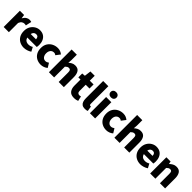

<svg xmlns="http://www.w3.org/2000/svg" viewBox="454 -2443 4171 4171"><g transform="rotate(45 2539.0 -358.0)"><path d="M61 0V-498H191L203 -412H206Q234 -462 272 -486Q310 -510 348 -510Q370 -510 384 -507.5Q398 -505 408 -500L378 -365Q366 -368 355 -369.5Q344 -371 327 -371Q300 -371 270 -351.5Q240 -332 221 -283V0Z M687 12Q615 12 557 -19Q499 -50 465.5 -108Q432 -166 432 -249Q432 -330 466 -388Q500 -446 554.5 -478Q609 -510 669 -510Q742 -510 789.5 -478Q837 -446 860.5 -391.5Q884 -337 884 -270Q884 -249 881.5 -230Q879 -211 877 -201H557L555 -307H747Q747 -342 730.5 -365.5Q714 -389 673 -389Q650 -389 628 -376.5Q606 -364 592.5 -333.5Q579 -303 580 -249Q582 -193 601 -163Q620 -133 648.5 -121.5Q677 -110 708 -110Q736 -110 762 -117.5Q788 -125 815 -141L866 -45Q827 -18 778.5 -3Q730 12 687 12Z M1206 12Q1134 12 1077 -19Q1020 -50 987 -108Q954 -166 954 -249Q954 -332 990.5 -390Q1027 -448 1087 -479Q1147 -510 1217 -510Q1263 -510 1299.5 -495.5Q1336 -481 1363 -457L1288 -359Q1275 -369 1260.5 -375.5Q1246 -382 1226 -382Q1193 -382 1168.5 -365.5Q1144 -349 1130.5 -319.5Q1117 -290 1117 -249Q1117 -208 1131 -178.5Q1145 -149 1168.5 -132.5Q1192 -116 1223 -116Q1245 -116 1266 -124.5Q1287 -133 1306 -147L1367 -48Q1336 -20 1293.5 -4Q1251 12 1206 12Z M1451 0V-698H1611V-532L1604 -444Q1631 -468 1667.5 -489Q1704 -510 1755 -510Q1837 -510 1873.5 -455.5Q1910 -401 1910 -308V0H1751V-288Q1751 -338 1737.5 -356Q1724 -374 1695 -374Q1669 -374 1651 -363Q1633 -352 1611 -331V0Z M2227 12Q2133 12 2091 -43Q2049 -98 2049 -187V-373H1982V-492L2058 -498L2077 -649H2209V-498H2325V-373H2209V-189Q2209 -148 2226.5 -130.5Q2244 -113 2271 -113Q2283 -113 2295 -114.5Q2307 -116 2316 -120L2341 -9Q2322 -1 2293 5.5Q2264 12 2227 12Z M2564 12Q2510 12 2478.5 -10Q2447 -32 2433 -72Q2419 -112 2419 -165V-698H2579V-159Q2579 -135 2588 -126Q2597 -117 2606 -117Q2611 -117 2614.5 -117.5Q2618 -118 2624 -119L2643 -2Q2631 4 2611 8Q2591 12 2564 12Z M2711 0V-498H2871V0ZM2791 -565Q2752 -565 2727 -587.5Q2702 -610 2702 -647Q2702 -684 2727 -706Q2752 -728 2791 -728Q2831 -728 2855.5 -706Q2880 -684 2880 -647Q2880 -610 2855.5 -587.5Q2831 -565 2791 -565Z M3218 12Q3146 12 3089 -19Q3032 -50 2999 -108Q2966 -166 2966 -249Q2966 -332 3002.5 -390Q3039 -448 3099 -479Q3159 -510 3229 -510Q3275 -510 3311.5 -495.5Q3348 -481 3375 -457L3300 -359Q3287 -369 3272.5 -375.5Q3258 -382 3238 -382Q3205 -382 3180.5 -365.5Q3156 -349 3142.5 -319.5Q3129 -290 3129 -249Q3129 -208 3143 -178.5Q3157 -149 3180.5 -132.5Q3204 -116 3235 -116Q3257 -116 3278 -124.5Q3299 -133 3318 -147L3379 -48Q3348 -20 3305.5 -4Q3263 12 3218 12Z M3463 0V-698H3623V-532L3616 -444Q3643 -468 3679.5 -489Q3716 -510 3767 -510Q3849 -510 3885.5 -455.5Q3922 -401 3922 -308V0H3763V-288Q3763 -338 3749.5 -356Q3736 -374 3707 -374Q3681 -374 3663 -363Q3645 -352 3623 -331V0Z M4268 12Q4196 12 4138 -19Q4080 -50 4046.5 -108Q4013 -166 4013 -249Q4013 -330 4047 -388Q4081 -446 4135.5 -478Q4190 -510 4250 -510Q4323 -510 4370.5 -478Q4418 -446 4441.5 -391.5Q4465 -337 4465 -270Q4465 -249 4462.5 -230Q4460 -211 4458 -201H4138L4136 -307H4328Q4328 -342 4311.5 -365.5Q4295 -389 4254 -389Q4231 -389 4209 -376.5Q4187 -364 4173.5 -333.5Q4160 -303 4161 -249Q4163 -193 4182 -163Q4201 -133 4229.5 -121.5Q4258 -110 4289 -110Q4317 -110 4343 -117.5Q4369 -125 4396 -141L4447 -45Q4408 -18 4359.5 -3Q4311 12 4268 12Z M4562 0V-498H4692L4704 -437H4707Q4738 -466 4776.5 -488Q4815 -510 4866 -510Q4948 -510 4984.5 -455.5Q5021 -401 5021 -308V0H4862V-288Q4862 -338 4848.5 -356Q4835 -374 4806 -374Q4780 -374 4762 -363Q4744 -352 4722 -331V0Z"/></g></svg>

Font: Source Sans 3 ExtraBold
Style: Regular
Weight: 800
Designer: Paul D. Hunt
Foundry: Adobe
Version: Version 3.052;hotconv 1.1.0;makeotfexe 2.6.0